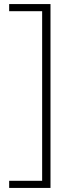

<svg xmlns="http://www.w3.org/2000/svg" viewBox="-20 -779 359 943"><path d="M228 -759V144H25V109H187V-724H25V-759Z"/></svg>

Font: SUSE Thin ExtraLight
Style: Regular
Weight: 250
Version: Version 1.000